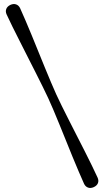

<svg xmlns="http://www.w3.org/2000/svg" viewBox="-20 -788 526 962"><path d="M221 -297.5Q232.5 -273 246.8 -239Q261 -205 277.2 -165.8Q293.5 -126.5 310 -85Q326.5 -43.5 343 -3.5Q359.5 36.5 374.5 71.8Q389.5 107 401.5 133.5Q408.5 147.5 421.5 152Q434.5 156.5 450 149.5Q466 142 470.8 129.2Q475.5 116.5 469 102Q457 75.5 440.2 41.2Q423.5 7 404 -31.5Q384.5 -70 364.2 -109.5Q344 -149 324.8 -187Q305.5 -225 289.2 -258Q273 -291 261.5 -316Q250 -341 235.8 -375Q221.5 -409 205.2 -448.5Q189 -488 172.2 -529.5Q155.5 -571 139 -611Q122.5 -651 107.5 -686Q92.5 -721 80.5 -747.5Q73.5 -761.5 60.5 -766Q47.5 -770.5 32 -763.5Q16.5 -756 11.5 -743.2Q6.5 -730.5 13 -716Q25 -689.5 42 -655.2Q59 -621 78.5 -582.5Q98 -544 118.2 -504Q138.5 -464 157.8 -426Q177 -388 193.2 -355.2Q209.5 -322.5 221 -297.5Z"/></svg>

Font: Fraunces 20pt
Style: Regular
Weight: 400
Version: Version 1.000;[b76b70a41]